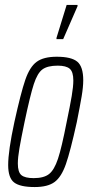

<svg xmlns="http://www.w3.org/2000/svg" viewBox="-20 -747 363 775"><path d="M13 -81Q13 -138 38 -254Q64 -372 82 -424.5Q100 -477 128 -497.5Q156 -518 209 -518Q268 -518 292 -498Q316 -478 316 -423Q316 -396 309.5 -357.5Q303 -319 290 -254Q264 -136 246 -84.5Q228 -33 200.5 -12.5Q173 8 120 8Q61 8 37 -10.5Q13 -29 13 -81ZM249 -254Q263 -321 269.5 -359.5Q276 -398 276 -422Q276 -457 261.5 -469.5Q247 -482 213 -482Q172 -482 151.5 -467Q131 -452 116.5 -407.5Q102 -363 79 -254Q65 -187 58.5 -149Q52 -111 52 -87Q52 -52 66.5 -40Q81 -28 116 -28Q157 -28 178 -44.5Q199 -61 214 -106Q229 -151 249 -254ZM208 -589V-594L249 -727H293V-722L235 -589Z"/></svg>

Font: Saira Ultra Condensed ExLight
Style: Italic
Weight: 200
Width: 1
Italic angle: -12°
Designer: Hector Gatti with collaboration of the Omnibus-Type team
Foundry: Omnibus-Type
Version: Version 1.001; ttfautohint (v1.8)